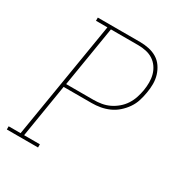

<svg xmlns="http://www.w3.org/2000/svg" viewBox="-171 -863 942 991"><g transform="rotate(30 300.0 -367.5)"><path d="M9 0V-19H80L195 -716H127V-735H379Q406 -735 432 -729.5Q458 -724 479.5 -711Q501 -698 515.5 -677Q530 -656 537.5 -631.5Q545 -607 545 -580Q545 -553 540 -526Q536 -501 528 -475.5Q520 -450 504.5 -427.5Q489 -405 468 -386.5Q447 -368 422 -357Q397 -346 371.5 -341.5Q346 -337 320 -337H153L101 -19H195V0ZM320 -356Q343 -356 367 -360Q391 -364 413 -374.5Q435 -385 454.5 -401.5Q474 -418 487.5 -439Q501 -460 508.5 -483Q516 -506 520 -529Q524 -553 524 -577Q524 -601 518 -623Q512 -645 499 -663.5Q486 -682 467.5 -694Q449 -706 426 -711Q403 -716 379 -716H216L157 -356Z"/></g></svg>

Font: Iosevka Slab ThExObl
Style: Regular
Weight: 100
Width: 7
Italic angle: -9°
Monospace: yes
Designer: Belleve Invis
Foundry: Belleve Invis
Version: Version 11.1.1; ttfautohint (v1.8.3)